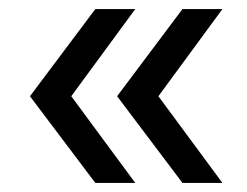

<svg xmlns="http://www.w3.org/2000/svg" viewBox="-20 -477 544 423"><path d="M190 -74 46 -265 190 -457H278L137 -265L278 -74ZM382 -74 238 -265 382 -457H470L329 -265L470 -74Z"/></svg>

Font: Montserrat Medium
Style: Regular
Weight: 500
Designer: Julieta Ulanovsky
Foundry: Julieta Ulanovsky
Version: Version 9.000; ttfautohint (v1.8.4.7-5d5b)